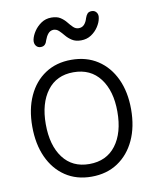

<svg xmlns="http://www.w3.org/2000/svg" viewBox="-84 -802 716 882"><g transform="rotate(-10 273.5 -361.0)"><path d="M272 15Q202 15 150.5 -19.5Q99 -54 71 -115.5Q43 -177 43 -259Q43 -340 71 -401Q99 -462 150.5 -496Q202 -530 272 -530Q343 -530 395 -496Q447 -462 475.5 -401Q504 -340 504 -259Q504 -177 475.5 -115.5Q447 -54 395 -19.5Q343 15 272 15ZM272 -44Q352 -44 396 -102Q440 -160 440 -259Q440 -356 396 -414Q352 -472 272 -472Q193 -472 149.5 -414Q106 -356 106 -259Q106 -160 149.5 -102Q193 -44 272 -44ZM145 -612Q131 -612 123 -623Q115 -634 118 -651Q122 -670 135 -689.5Q148 -709 168.5 -723Q189 -737 216 -737Q242 -737 258 -726.5Q274 -716 285 -702Q296 -688 307 -677.5Q318 -667 332 -667Q348 -667 358 -678Q368 -689 373 -707Q377 -719 383.5 -726.5Q390 -734 404 -734Q418 -734 426 -723Q434 -712 430 -695Q427 -677 414 -657Q401 -637 380.5 -623.5Q360 -610 333 -610Q308 -610 291.5 -620.5Q275 -631 263.5 -645Q252 -659 241 -669.5Q230 -680 215 -680Q200 -679 190.5 -667.5Q181 -656 175 -639Q172 -627 165 -619.5Q158 -612 145 -612Z"/></g></svg>

Font: National Park Light
Style: Regular
Weight: 300
Designer: Andrea Herstowski, Ben Hoepner
Version: Version 1.009